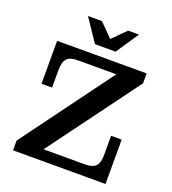

<svg xmlns="http://www.w3.org/2000/svg" viewBox="-155 -994 992 1110"><g transform="rotate(20 341.0 -439.0)"><path d="M288.1 -738.8 194.8 -877.9H280.8L360.8 -796.9L441.9 -877.9H508.8L415 -738.8ZM53.2 0V-60.1L463.9 -617.2H226.1Q179.2 -617.2 160.2 -596.2Q141.1 -575.2 141.1 -524.9V-418H76.2V-682.1H627V-621.1L216.8 -65.9H472.2Q519 -65.9 538.1 -86.4Q557.1 -106.9 557.1 -155.8V-272.9H622.1V0Z"/></g></svg>

Font: Montagu Slab 144pt Medium
Style: Regular
Weight: 500
Designer: Florian Karsten
Foundry: Florian Karsten
Version: Version 1.000